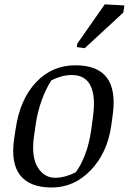

<svg xmlns="http://www.w3.org/2000/svg" viewBox="-20 -835 581 866"><path d="M213.4 10.7Q114.3 10.7 71 -44.4Q27.8 -99.6 43.9 -209.5L50.8 -254.9Q70.3 -387.2 142.6 -463.9Q214.8 -540.5 319.8 -540.5Q420.4 -540.5 462.2 -484.4Q503.9 -428.2 488.3 -315.9L481.9 -269.5Q464.4 -145.5 389.4 -67.4Q314.5 10.7 213.4 10.7ZM399.4 -308.6Q412.1 -400.9 388.2 -448.7Q364.3 -496.6 304.2 -496.6Q279.3 -496.6 255.1 -489.7Q231 -482.9 211.9 -472.7Q187.5 -436 168.5 -383.8Q149.4 -331.5 141.1 -274.4L132.8 -216.3Q121.1 -127.4 150.1 -80.3Q179.2 -33.2 229 -33.2Q250.5 -33.2 273.7 -39.3Q296.9 -45.4 321.3 -57.6Q343.8 -86.9 363 -135.7Q382.3 -184.6 391.6 -250.5ZM328.6 -638.2 452.6 -815.4 541 -810.5 536.1 -778.3 362.3 -617.7 326.2 -622.6Z"/></svg>

Font: Noticia Text
Style: Italic
Weight: 400
Italic angle: -8°
Designer: JM Sole
Foundry: JM Sole
Version: Version 1.003